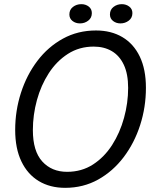

<svg xmlns="http://www.w3.org/2000/svg" viewBox="-20 -893 733 923"><path d="M293 10Q220.5 10 166.5 -22.5Q112.5 -55 82.8 -117.2Q53 -179.5 53 -268Q53 -361 80.8 -447Q108.5 -533 159.8 -600.5Q211 -668 282.5 -707.2Q354 -746.5 441.5 -746.5Q514.5 -746.5 568.5 -714.5Q622.5 -682.5 652 -621Q681.5 -559.5 681.5 -471Q681.5 -378 653.8 -291.8Q626 -205.5 574.5 -137.5Q523 -69.5 451.8 -29.8Q380.5 10 293 10ZM302.5 -67Q372.5 -67 427 -102.2Q481.5 -137.5 519 -196Q556.5 -254.5 576.2 -326.2Q596 -398 596 -470.5Q596 -537.5 575.2 -581.5Q554.5 -625.5 517.5 -647.2Q480.5 -669 430.5 -669Q361 -669 306.5 -634Q252 -599 214.5 -541Q177 -483 157.5 -411.8Q138 -340.5 138 -267.5Q138 -166.5 183.2 -116.8Q228.5 -67 302.5 -67ZM364.5 -780.5Q343.5 -780.5 328.5 -792.2Q313.5 -804 313.5 -823.5Q313.5 -846.5 330.8 -859.8Q348 -873 371 -873Q391.5 -873 406.5 -861.5Q421.5 -850 421.5 -830Q421.5 -807 404.2 -793.8Q387 -780.5 364.5 -780.5ZM559 -780.5Q538.5 -780.5 523.5 -792.2Q508.5 -804 508.5 -823.5Q508.5 -846.5 525.8 -859.8Q543 -873 565.5 -873Q586 -873 601.2 -861.5Q616.5 -850 616.5 -830Q616.5 -807 599 -793.8Q581.5 -780.5 559 -780.5Z"/></svg>

Font: Epilogue
Style: Italic
Weight: 400
Italic angle: -12°
Designer: Tyler Finck
Foundry: Etcetera Type Co
Version: Version 2.112